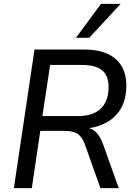

<svg xmlns="http://www.w3.org/2000/svg" viewBox="-20 -976 709 996"><path d="M52 0 159 -719H418Q492 -719 541.5 -695Q591 -671 614.5 -626Q638 -581 635 -517Q632 -451 602.5 -405.5Q573 -360 523 -335.5Q473 -311 410 -308V-315L423 -314Q457 -312 479 -289.5Q501 -267 516 -224L596 0H501L422 -222Q412 -251 398.5 -267Q385 -283 364.5 -290Q344 -297 313 -297H189L145 0ZM200 -374H386Q460 -374 500 -410Q540 -446 543 -514Q546 -578 513 -608.5Q480 -639 405 -639H240ZM374 -780 504 -956H606L443 -780Z"/></svg>

Font: Nunitoga
Style: Medium Italic
Weight: 500
Italic angle: -9°
Designer: Vernon Adams
Foundry: Vernon Adams
Version: Version 1.0